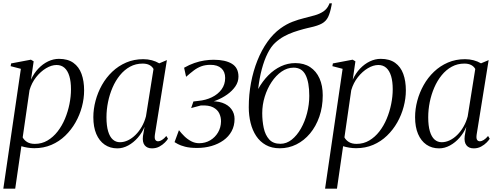

<svg xmlns="http://www.w3.org/2000/svg" viewBox="-21 -882 2990 1155"><path d="M-1 253 104.5 -468 43 -484 46 -500.5 165 -523 181.5 -513 165.5 -403Q183 -441.5 209.8 -469.5Q236.5 -497.5 268.5 -512.8Q300.5 -528 333.5 -528Q387 -528 420.5 -504Q454 -480 469.5 -437.2Q485 -394.5 485 -338Q485 -289.5 471.8 -239.8Q458.5 -190 433.2 -145.5Q408 -101 371.5 -65.8Q335 -30.5 288.2 -10.5Q241.5 9.5 185.5 9.5Q165 9.5 145 6.2Q125 3 107.5 -2.5L70.5 253ZM115.5 -55.5Q124.5 -38.5 142.5 -27.5Q160.5 -16.5 188.5 -16.5Q230.5 -16.5 264.8 -36.8Q299 -57 325.5 -91Q352 -125 369.8 -167.5Q387.5 -210 396.8 -256Q406 -302 406 -345Q406 -391.5 396.2 -424Q386.5 -456.5 367.2 -473.8Q348 -491 319.5 -491Q289 -491 256.2 -471.5Q223.5 -452 196.5 -418Q169.5 -384 156.5 -339.5Z M911 -73.5Q907.5 -50 913.2 -41Q919 -32 931 -32Q940 -32 953.2 -40Q966.5 -48 979.5 -64L989.5 -47.5Q984.5 -38.5 971 -24.8Q957.5 -11 937.8 -0.2Q918 10.5 893 10.5Q864 10.5 849.2 -8.2Q834.5 -27 839 -63.5L848.5 -119Q834 -83.5 808.2 -54Q782.5 -24.5 750.5 -7Q718.5 10.5 685 10.5Q641 10.5 608.5 -12Q576 -34.5 558.2 -76.2Q540.5 -118 540.5 -177Q540.5 -226 553.8 -275.8Q567 -325.5 592.2 -370.5Q617.5 -415.5 654.2 -450.5Q691 -485.5 738 -505.8Q785 -526 841 -526Q868 -526 892.5 -519.5Q917 -513 937 -501L983 -520.5ZM902.5 -467Q894.5 -482 878 -490.8Q861.5 -499.5 837 -499.5Q795.5 -499.5 761.2 -480.8Q727 -462 700.5 -429.5Q674 -397 656 -355.2Q638 -313.5 628.8 -267.8Q619.5 -222 619.5 -176.5Q619.5 -125.5 629.5 -92Q639.5 -58.5 657.8 -42.5Q676 -26.5 700.5 -26.5Q725 -26.5 749 -38Q773 -49.5 794.2 -70.5Q815.5 -91.5 831.8 -119.8Q848 -148 857 -182Z M1164.5 8Q1121 8 1092.5 0.5Q1064 -7 1048.8 -15.5Q1033.5 -24 1029 -27L1055.5 -99Q1070 -80 1088.5 -62Q1107 -44 1129.5 -32.2Q1152 -20.5 1177 -20.5Q1214 -20.5 1243.5 -38Q1273 -55.5 1290.5 -85.2Q1308 -115 1308.5 -151.5Q1309 -176.5 1298.2 -199.5Q1287.5 -222.5 1261.2 -236.2Q1235 -250 1187 -247.5L1129 -232L1142.5 -271.5L1171.5 -275Q1216.5 -279 1253.2 -296.8Q1290 -314.5 1311.8 -344.2Q1333.5 -374 1333.5 -413Q1333.5 -450.5 1310.5 -471.2Q1287.5 -492 1245 -492Q1214 -492 1190.2 -483.2Q1166.5 -474.5 1145.2 -458.5Q1124 -442.5 1098.5 -420L1086.5 -474.5Q1118 -492.5 1148.5 -503Q1179 -513.5 1208.2 -518Q1237.5 -522.5 1264 -522.5Q1334.5 -522.5 1374 -498.5Q1413.5 -474.5 1413.5 -421Q1413.5 -389.5 1394.8 -362.2Q1376 -335 1345.8 -313.5Q1315.5 -292 1279.8 -278Q1244 -264 1210.5 -259L1225.5 -271.5Q1279.5 -276.5 1316 -263.8Q1352.5 -251 1371.2 -225.2Q1390 -199.5 1390 -166.5Q1390 -125 1372.2 -92.5Q1354.5 -60 1323.2 -37.8Q1292 -15.5 1251.5 -3.8Q1211 8 1164.5 8Z M1975.5 -862 1973 -847.5Q1965 -805 1952.8 -779.8Q1940.5 -754.5 1916 -740.8Q1891.5 -727 1845.5 -717Q1836.5 -715 1826.2 -712.5Q1816 -710 1804.5 -707Q1775 -699 1745.2 -688.8Q1715.5 -678.5 1687.2 -663Q1659 -647.5 1633 -623.5Q1609 -601 1588.8 -560.8Q1568.5 -520.5 1554 -466.2Q1539.5 -412 1532 -346.5Q1558.5 -394 1593.2 -429Q1628 -464 1669 -483.2Q1710 -502.5 1755.5 -502.5Q1808 -502.5 1844.8 -478.2Q1881.5 -454 1901 -410.5Q1920.5 -367 1920.5 -308.5Q1920.5 -238.5 1900 -180Q1879.5 -121.5 1844 -79Q1808.5 -36.5 1761.8 -13.2Q1715 10 1662 10Q1613.5 10 1578.2 -9.8Q1543 -29.5 1520.2 -63.8Q1497.5 -98 1486.5 -142.8Q1475.5 -187.5 1475.5 -236.5Q1475.5 -312.5 1489 -384Q1502.5 -455.5 1527.5 -518Q1552.5 -580.5 1587.5 -630Q1622.5 -679.5 1666 -711Q1702 -737 1738.5 -751Q1775 -765 1809.2 -773.2Q1843.5 -781.5 1873 -790Q1902.5 -798.5 1924.5 -813.2Q1946.5 -828 1958.5 -855L1961 -862ZM1745.5 -475Q1707 -475 1673 -451.5Q1639 -428 1612.8 -388.5Q1586.5 -349 1571.5 -300.2Q1556.5 -251.5 1556.5 -201Q1556.5 -154.5 1565.5 -112.2Q1574.5 -70 1598.2 -43.5Q1622 -17 1666 -17Q1702.5 -17 1734 -42Q1765.5 -67 1789.2 -108.8Q1813 -150.5 1826.2 -201.8Q1839.5 -253 1839.5 -305.5Q1839.5 -387 1817.2 -431Q1795 -475 1745.5 -475Z M1934.5 253 2040 -468 1978.5 -484 1981.5 -500.5 2100.5 -523 2117 -513 2101 -403Q2118.5 -441.5 2145.2 -469.5Q2172 -497.5 2204 -512.8Q2236 -528 2269 -528Q2322.5 -528 2356 -504Q2389.5 -480 2405 -437.2Q2420.5 -394.5 2420.5 -338Q2420.5 -289.5 2407.2 -239.8Q2394 -190 2368.8 -145.5Q2343.5 -101 2307 -65.8Q2270.5 -30.5 2223.8 -10.5Q2177 9.5 2121 9.5Q2100.5 9.5 2080.5 6.2Q2060.5 3 2043 -2.5L2006 253ZM2051 -55.5Q2060 -38.5 2078 -27.5Q2096 -16.5 2124 -16.5Q2166 -16.5 2200.2 -36.8Q2234.5 -57 2261 -91Q2287.5 -125 2305.2 -167.5Q2323 -210 2332.2 -256Q2341.5 -302 2341.5 -345Q2341.5 -391.5 2331.8 -424Q2322 -456.5 2302.8 -473.8Q2283.5 -491 2255 -491Q2224.5 -491 2191.8 -471.5Q2159 -452 2132 -418Q2105 -384 2092 -339.5Z M2846.5 -73.5Q2843 -50 2848.8 -41Q2854.5 -32 2866.5 -32Q2875.5 -32 2888.8 -40Q2902 -48 2915 -64L2925 -47.5Q2920 -38.5 2906.5 -24.8Q2893 -11 2873.2 -0.2Q2853.5 10.5 2828.5 10.5Q2799.5 10.5 2784.8 -8.2Q2770 -27 2774.5 -63.5L2784 -119Q2769.5 -83.5 2743.8 -54Q2718 -24.5 2686 -7Q2654 10.5 2620.5 10.5Q2576.5 10.5 2544 -12Q2511.5 -34.5 2493.8 -76.2Q2476 -118 2476 -177Q2476 -226 2489.2 -275.8Q2502.5 -325.5 2527.8 -370.5Q2553 -415.5 2589.8 -450.5Q2626.5 -485.5 2673.5 -505.8Q2720.5 -526 2776.5 -526Q2803.5 -526 2828 -519.5Q2852.5 -513 2872.5 -501L2918.5 -520.5ZM2838 -467Q2830 -482 2813.5 -490.8Q2797 -499.5 2772.5 -499.5Q2731 -499.5 2696.8 -480.8Q2662.5 -462 2636 -429.5Q2609.5 -397 2591.5 -355.2Q2573.5 -313.5 2564.2 -267.8Q2555 -222 2555 -176.5Q2555 -125.5 2565 -92Q2575 -58.5 2593.2 -42.5Q2611.5 -26.5 2636 -26.5Q2660.5 -26.5 2684.5 -38Q2708.5 -49.5 2729.8 -70.5Q2751 -91.5 2767.2 -119.8Q2783.5 -148 2792.5 -182Z"/></svg>

Font: Merriweather 120pt Light
Style: Italic
Weight: 300
Italic angle: -7.8°
Version: Version 2.101